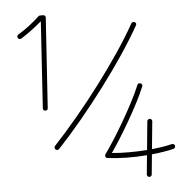

<svg xmlns="http://www.w3.org/2000/svg" viewBox="-63 -852 1109 1108"><g transform="rotate(-5 492.0 -297.5)"><path d="M192.4 -239.7Q177.7 -240.7 179.2 -254.9L211.4 -755.4Q183.1 -731.4 152.6 -708.5Q122.1 -685.5 90.3 -666Q85.4 -662.6 79.3 -664.3Q73.2 -666 70.3 -670.9Q67.4 -676.3 69.1 -682.1Q70.8 -688 75.7 -690.9Q108.9 -710 140.9 -734.9Q172.9 -759.8 200.7 -785.6Q204.1 -789.1 210.4 -789.1H227.5Q233.9 -789.1 238.3 -784.7Q242.7 -780.3 241.7 -773.9L207.5 -252.9Q206.5 -238.3 192.4 -239.7ZM231.9 -11.2Q227.5 -15.1 227.1 -21.5Q226.6 -27.8 231 -32.2Q296.4 -102.1 367.2 -186.8Q438 -271.5 506.1 -361.8Q574.2 -452.1 632.3 -538.6Q690.4 -625 730.5 -697.3Q733.4 -702.6 739.5 -704.3Q745.6 -706.1 750.5 -703.1Q763.2 -695.8 755.9 -683.6Q714.8 -609.9 656.2 -522.5Q597.7 -435.1 529.3 -344.2Q460.9 -253.4 389.9 -168Q318.8 -82.5 252.4 -12.2Q248.5 -7.8 242.2 -7.3Q235.8 -6.8 231.9 -11.2ZM789.1 -139.6Q794.9 -139.2 798.8 -134.5Q802.7 -129.9 801.8 -124L786.1 35.6Q853 28.8 902.8 16.6Q908.7 15.1 914.1 18.6Q919.4 22 920.4 27.3Q921.9 33.2 918.5 38.3Q915 43.5 909.7 44.9Q855 58.1 783.2 65.4L772 181.2Q771.5 187 766.8 190.7Q762.2 194.3 756.3 193.8Q750.5 193.4 746.8 188.5Q743.2 183.6 743.7 178.2L754.4 67.9Q695.3 72.8 635.3 71.8Q575.2 70.8 525.9 64Q524.4 64 520 62.5Q515.1 59.1 513.9 52.7Q512.7 46.4 516.1 41.5Q537.6 12.2 567.9 -34.9Q598.1 -82 630.1 -137.2Q662.1 -192.4 689.9 -245.8Q717.8 -299.3 734.4 -340.3Q739.7 -353.5 753.4 -348.1Q766.6 -342.3 761.2 -329.1Q745.1 -289.6 719.5 -239.7Q693.8 -189.9 664.1 -138.4Q634.3 -86.9 605.5 -41Q576.7 4.9 553.7 37.6Q599.1 42 652.1 42Q705.1 42 757.3 38.1L773.4 -127Q773.9 -132.8 778.8 -136.7Q783.7 -140.6 789.1 -139.6Z"/></g></svg>

Font: Mikhak-FD ExtraLight
Style: Regular
Weight: 200
Designer: Amin Abedi
Version: Version 3.2